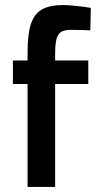

<svg xmlns="http://www.w3.org/2000/svg" viewBox="-20 -739 386 759"><path d="M89 -407H31V-500H89V-532Q89 -605 102.5 -645Q116 -685 146.5 -702Q177 -719 230 -719Q266 -719 339 -708L337 -619Q295 -621 257 -621Q223 -621 210.5 -601.5Q198 -582 198 -531V-500H329V-407H198V0H89Z"/></svg>

Font: Cairo SemiBold
Style: Regular
Weight: 600
Designer: Mohamed Gaber, Accademia di Belle Arti di Urbino and others
Foundry: Kief Type Foundry, Accademia di Belle Arti di Urbino and others
Version: Version 3.011